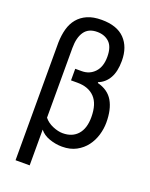

<svg xmlns="http://www.w3.org/2000/svg" viewBox="-163 -821 826 1060"><g transform="rotate(20 250.0 -291.5)"><path d="M64 -538Q65 -581 75 -617.5Q85 -654 107 -680.5Q129 -707 163 -722Q197 -737 247 -737Q337 -737 382.5 -690Q428 -643 428 -562Q428 -499 406 -460.5Q384 -422 345 -407V-402Q408 -386 436 -338Q464 -290 464 -213Q464 -176 453 -139Q442 -102 419.5 -72Q397 -42 362 -23Q327 -4 279 -4Q241 -4 204 -17Q167 -30 147 -56V154H64ZM376 -212Q376 -290 340 -327.5Q304 -365 239 -365H201V-433H239Q285 -433 315 -465Q345 -497 345 -555Q345 -614 317.5 -640Q290 -666 246 -666Q195 -666 171 -631.5Q147 -597 147 -536V-126Q166 -102 198 -88.5Q230 -75 257 -75Q313 -75 344.5 -110.5Q376 -146 376 -212Z"/></g></svg>

Font: D2Coding
Style: Regular
Weight: 400
Monospace: yes
Designer: Yong-Rak Park; Jeong-Hwan Yoon; Sang-Min Lee;
Foundry: NHN Corporation
Version: Version 1.3.2; Build 20180524